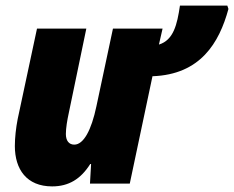

<svg xmlns="http://www.w3.org/2000/svg" viewBox="-20 -655 835 685"><path d="M166 10C225 10 268 -16 302 -70H305L301 0H443L524 -383C695 -389 762 -502 795 -623L791 -635H622C612 -567 599 -512 547 -496L560 -553H383L324 -276C306 -190 278 -139 245 -139C226 -139 215 -153 215 -177C215 -198 220 -227 225 -250L288 -553H112L43 -230C37 -199 33 -164 33 -134C33 -51 75 10 166 10Z"/></svg>

Font: Noto Sans UI SemiCondensed Black
Style: Italic
Weight: 900
Width: 4
Italic angle: -372°
Designer: Monotype Design Team
Foundry: Monotype Imaging Inc.
Version: Version 1.901